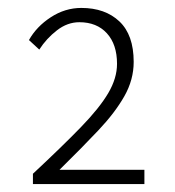

<svg xmlns="http://www.w3.org/2000/svg" viewBox="-20 -913 440 484"><path d="M63 -449V-475Q137 -544 184 -592.5Q231 -641 253 -678.5Q275 -716 275 -752Q275 -801 249.5 -829Q224 -857 180 -857Q150 -857 123.5 -836.5Q97 -816 79 -788L53 -812Q72 -846 108 -869.5Q144 -893 185 -893Q245 -893 281 -859Q317 -825 317 -757Q317 -712 293.5 -670.5Q270 -629 228 -584.5Q186 -540 130 -485H344V-449Z"/></svg>

Font: Noto Sans KR Thin ExtraLight
Style: Regular
Weight: 250
Version: Version 2.004-H2;hotconv 1.0.118;makeotfexe 2.5.65603